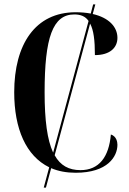

<svg xmlns="http://www.w3.org/2000/svg" viewBox="-20 -780 591 878"><path d="M180 78H190L214 -11C247 3 284 10 326 10C473 10 517 -65 517 -118C517 -132 512 -157 487 -165C478 -62 433 -2 348 -2C295 -2 256 -23 230 -70L392 -672C408 -643 414 -596 414 -528C483 -528 517 -562 517 -607C517 -656 479 -699 404 -716L416 -760H406L395 -718C374 -722 351 -724 326 -724C141 -724 45 -577 45 -358C45 -191 99 -67 205 -15ZM184 -358C184 -608 221 -714 320 -714C349 -714 371 -705 385 -684L223 -82C196 -140 184 -230 184 -358Z"/></svg>

Font: Noto Serif Display ExtraCondensed
Style: Bold
Weight: 700
Width: 2
Designer: Monotype Design Team
Foundry: Monotype Imaging Inc.
Version: Version 2.009